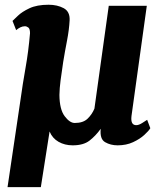

<svg xmlns="http://www.w3.org/2000/svg" viewBox="-20 -588 668 790"><path d="M148 182H11L64 -175Q73.5 -244 85.2 -309.5Q97 -375 103.5 -451.5Q103.5 -469.5 96.5 -474.8Q89.5 -480 82.5 -480Q73 -480 63.8 -475.5Q54.5 -471 46.5 -464L31.5 -502Q37.5 -507.5 54 -523.5Q70.5 -539.5 101.2 -554Q132 -568.5 180 -568.5Q215.5 -568.5 241.8 -554.5Q268 -540.5 266.5 -505Q264.5 -466 255.8 -421Q247 -376 240 -333Q233.5 -289.5 229.2 -257Q225 -224.5 224.5 -197.5Q225 -138 246 -110Q267 -82 287.5 -82Q322 -82 340.2 -99.5Q358.5 -117 368.5 -141L427.5 -564H584L521 -110.5Q516.5 -73 540.5 -73Q551 -73 564.5 -81.5Q578 -90 585.5 -95L598.5 -60.5Q592 -49.5 573.8 -32.8Q555.5 -16 527.5 -3Q499.5 10 464 10Q435 10 412.5 -3Q390 -16 394.5 -58Q373 -28.5 348 -9.2Q323 10 279 10Q246.5 10 221 -4.5Q195.5 -19 184 -47Z"/></svg>

Font: Merriweather Black
Style: Italic
Weight: 900
Italic angle: -7.8°
Designer: Eben Sorkin
Foundry: Eben Sorkin
Version: Version 2.200;gftools[0.9.31]